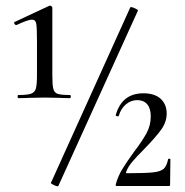

<svg xmlns="http://www.w3.org/2000/svg" viewBox="-20 -654 650 675"><path d="M44 -320Q76 -320 89 -324.5Q102 -329 106 -342.5Q110 -356 110 -389V-508Q110 -556 107.5 -570.5Q105 -585 92 -585Q79 -585 38 -566H37Q33 -566 30.5 -571Q28 -576 32 -577L154 -634H156Q159 -634 161.5 -631.5Q164 -629 164 -627V-389Q164 -355 167.5 -341.5Q171 -328 183 -324Q195 -320 226 -320Q229 -320 229 -314.5Q229 -309 226 -309Q203 -309 190 -310L138 -311L83 -310Q69 -309 44 -309Q42 -309 42 -314.5Q42 -320 44 -320ZM183 1Q178 1 168 -4Q158 -9 159 -11L438 -628Q438 -629 441 -629Q446 -629 456 -624Q466 -619 465 -617L185 0Q185 1 183 1ZM451 -120Q480 -158 495 -185.5Q510 -213 510 -245Q510 -273 497.5 -287.5Q485 -302 463 -302Q440 -302 422.5 -287Q405 -272 398 -248Q398 -245 394 -245Q391 -245 388.5 -246.5Q386 -248 387 -250Q409 -326 484 -326Q524 -326 545 -306.5Q566 -287 566 -255Q566 -225 546.5 -198Q527 -171 487 -130Q459 -102 444 -84Q429 -66 423 -48Q422 -45 425 -45Q491 -45 518 -48Q545 -51 555.5 -60.5Q566 -70 571 -94Q571 -96 575 -96Q579 -96 579 -94L578 -5Q578 0 574 0H390Q386 0 387 -6Q395 -35 410 -59.5Q425 -84 451 -120Z"/></svg>

Font: Cormorant SC Medium
Style: Regular
Weight: 500
Designer: Christian Thalmann (Catharsis Fonts)
Foundry: Catharsis Fonts
Version: Version 4.000